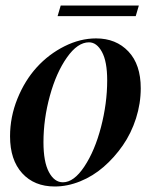

<svg xmlns="http://www.w3.org/2000/svg" viewBox="-20 -658 541 690"><path d="M485.8 -340.8Q485.8 -286.1 468.8 -232.7Q451.7 -179.2 421.4 -135.5Q391.1 -91.8 352.5 -58.3Q314 -24.9 268.1 -6.3Q222.2 12.2 176.8 12.2Q103 12.2 59.6 -35.6Q16.1 -83.5 16.1 -168Q16.1 -237.8 42.7 -303.5Q69.3 -369.1 112.3 -416.3Q155.3 -463.4 211.7 -491.7Q268.1 -520 325.2 -520Q397 -520 441.4 -473.1Q485.8 -426.3 485.8 -340.8ZM136.2 -147Q136.2 -76.2 155.8 -39.6Q175.3 -2.9 206.1 -2.9Q245.6 -2.9 283.2 -59.6Q320.8 -116.2 343 -201.4Q365.2 -286.6 365.2 -369.1Q365.2 -437 346.4 -471.4Q327.6 -505.9 299.8 -505.9Q258.8 -505.9 220.5 -451.4Q182.1 -397 159.2 -313.5Q136.2 -230 136.2 -147ZM187 -600.1 198.2 -638.2H479L467.8 -600.1Z"/></svg>

Font: Nyght Serif Medium Italic
Style: Regular
Weight: 500
Italic angle: -16°
Designer: Maksym Kobuzan
Version: Version 0.410;Glyphs 3.1.2 (3151)